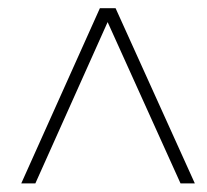

<svg xmlns="http://www.w3.org/2000/svg" viewBox="-20 -690 495 459"><path d="M30.8 -251.5 218.8 -670.4H256.3L445.8 -251.5H411.6L237.3 -637.2L64.5 -251.5Z"/></svg>

Font: Elstob Light
Style: Italic
Weight: 300
Italic angle: -20°
Designer: Peter S. Baker
Version: Version 1.015